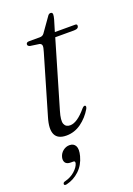

<svg xmlns="http://www.w3.org/2000/svg" viewBox="-139 -564 573 825"><g transform="rotate(-20 147.5 -152.0)"><path d="M113.5 -401.5 72 -407.5Q62.5 -411 62.5 -417.5Q62.5 -428 76.5 -428H125.5Q137.5 -428 144.5 -437L189.5 -500.5Q195.5 -510.5 203.5 -510.5Q213 -510.5 213 -500.5Q213 -493 209 -478.5L193.5 -427H286.5Q295 -427 295 -420Q295 -405.5 273.5 -405.5H187.5L98.5 -102.5Q86 -61 92.5 -44.5Q99 -28 119 -28Q151 -28 193 -78Q201.5 -87.5 207 -85.5Q213.5 -83 207.5 -70.5Q187.5 -36.5 156.8 -14.2Q126 8 89 8Q10 8 41 -94.5L119.5 -362.5Q126 -383 124.5 -391Q123 -399 113.5 -401.5ZM66 123Q48 123 41.5 113Q35 103 39 88Q43.5 71.5 56.8 61.2Q70 51 86 51Q105 51 113 65.8Q121 80.5 113 111Q103 149 77 173.2Q51 197.5 18 205Q6.5 207.5 6 200.5Q6 192.5 15.5 190.5Q43 183.5 61.5 166.8Q80 150 84.5 134Q87 123 78 123Z"/></g></svg>

Font: Fraunces 144pt Soft Light
Style: Italic
Weight: 300
Italic angle: -16°
Version: Version 1.000;[b76b70a41]